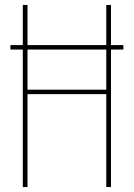

<svg xmlns="http://www.w3.org/2000/svg" viewBox="-20 -755 540 775"><path d="M72 0V-555H22V-573H72V-735H91V-573H409V-735H428V-573H478V-555H428V0H409V-375H91V0ZM91 -393H409V-555H91Z"/></svg>

Font: Iosevka SS04 Thin
Style: Regular
Weight: 100
Monospace: yes
Designer: Belleve Invis
Foundry: Belleve Invis
Version: Version 19.0.0; ttfautohint (v1.8.4)